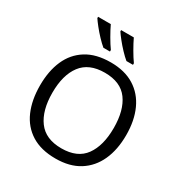

<svg xmlns="http://www.w3.org/2000/svg" viewBox="-214 -1103 1208 1271"><g transform="rotate(30 390.5 -467.0)"><path d="M720 -358Q720 -247 682.5 -164.5Q645 -82 572 -36Q499 10 391 10Q280 10 206.5 -36Q133 -82 97 -165Q61 -248 61 -359Q61 -469 97 -551Q133 -633 206.5 -679Q280 -725 392 -725Q499 -725 572 -679.5Q645 -634 682.5 -551.5Q720 -469 720 -358ZM156 -358Q156 -223 213 -145.5Q270 -68 391 -68Q513 -68 569 -145.5Q625 -223 625 -358Q625 -493 569 -569.5Q513 -646 392 -646Q271 -646 213.5 -569.5Q156 -493 156 -358ZM440 -944Q456 -910 480.5 -867.5Q505 -825 526 -796V-784H476Q454 -802 427 -830.5Q400 -859 377 -888Q354 -917 343 -934V-944ZM264 -944Q280 -910 304.5 -867.5Q329 -825 350 -796V-784H300Q278 -802 251 -830.5Q224 -859 201 -888Q178 -917 167 -934V-944Z"/></g></svg>

Font: Noto IKEA Simplified Chinese
Style: Regular
Weight: 400
Designer: Monotype Design Team
Foundry: Monotype Imaging Inc.
Version: Version 1.100